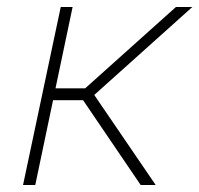

<svg xmlns="http://www.w3.org/2000/svg" viewBox="-20 -530 571 550"><path d="M46 0 154 -510H188L139 -277H224L484 -510H531L250 -258L426 0H383L218 -243H132L81 0Z"/></svg>

Font: Saira Thin
Style: Italic
Weight: 100
Italic angle: -12°
Designer: Hector Gatti with collaboration of the Omnibus-Type team
Foundry: Omnibus-Type
Version: Version 1.101